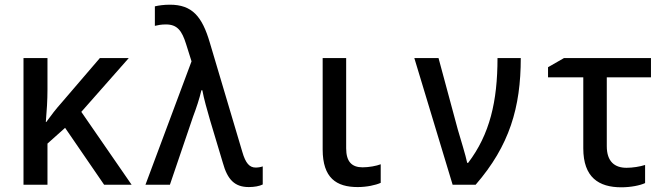

<svg xmlns="http://www.w3.org/2000/svg" viewBox="-20 -786 2855 817"><path d="M80 0H182V-175L257 -242L423 0H540L326 -310L528 -539H405L242 -349C217 -321 198 -296 177 -267H175C179 -313 182 -361 182 -404V-539H80Z M1039 10C1062 10 1084 6 1098 -1V-78C1090 -75 1078 -73 1068 -73C1042 -73 1025 -91 1011 -140L873 -604C840 -717 797 -766 703 -766C678 -766 656 -763 639 -759V-676C651 -679 666 -682 686 -682C734 -682 754 -656 772 -598L795 -525L599 0H703L802 -291C815 -325 829 -367 837 -402H841C847 -368 862 -315 874 -274L928 -94C948 -21 979 10 1039 10Z M1502 10C1540 10 1578 2 1600 -8V-87C1582 -80 1550 -74 1523 -74C1477 -74 1453 -98 1453 -155V-539H1353V-150C1353 -29 1411 10 1502 10Z M1906 0H2004C2148 -166 2196 -329 2196 -539H2097C2097 -354 2064 -214 1972 -93H1968C1961 -127 1941 -190 1928 -235L1846 -539H1743Z M2624 11C2664 11 2704 3 2725 -7V-84C2703 -77 2672 -72 2646 -72C2596 -72 2562 -98 2562 -164V-457H2750V-539H2380L2312 -500V-457H2462V-155C2462 -31 2528 11 2624 11Z"/></svg>

Font: Noto Sans Mono SemiCondensed Medium
Style: Regular
Weight: 500
Width: 4
Designer: Monotype Design Team
Foundry: Monotype Imaging Inc.
Version: Version 2.014